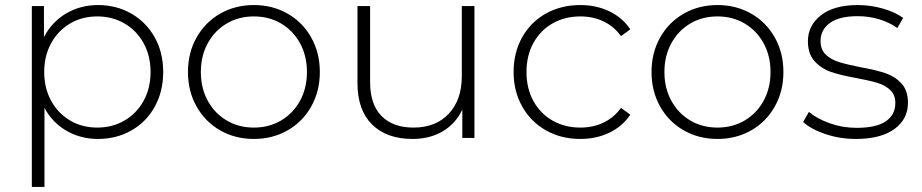

<svg xmlns="http://www.w3.org/2000/svg" viewBox="-20 -546 3648 760"><path d="M156 -119V194H106V-522H154V-399Q185 -459 241.5 -492.5Q298 -526 368 -526Q441 -526 500 -492Q559 -458 592.5 -398Q626 -338 626 -261Q626 -184 592.5 -123.5Q559 -63 500 -29.5Q441 4 368 4Q299 4 243 -28.5Q187 -61 156 -119ZM576 -261Q576 -325 548.5 -375Q521 -425 473 -453Q425 -481 365 -481Q305 -481 257.5 -453Q210 -425 182.5 -375Q155 -325 155 -261Q155 -197 182.5 -147Q210 -97 257.5 -69Q305 -41 365 -41Q425 -41 473 -69Q521 -97 548.5 -147Q576 -197 576 -261Z M724 -261Q724 -337 758 -397.5Q792 -458 851.5 -492Q911 -526 985 -526Q1059 -526 1118.5 -492Q1178 -458 1212 -397.5Q1246 -337 1246 -261Q1246 -185 1212 -124.5Q1178 -64 1118.5 -30Q1059 4 985 4Q911 4 851.5 -30Q792 -64 758 -124.5Q724 -185 724 -261ZM1195 -261Q1195 -325 1167.5 -375Q1140 -425 1092.5 -453Q1045 -481 985 -481Q925 -481 877.5 -453Q830 -425 802.5 -375Q775 -325 775 -261Q775 -197 802.5 -147Q830 -97 877.5 -69Q925 -41 985 -41Q1045 -41 1092.5 -69Q1140 -97 1167.5 -147Q1195 -197 1195 -261Z M1395 -217V-522H1445V-221Q1445 -133 1490 -87Q1535 -41 1617 -41Q1705 -41 1756.5 -96Q1808 -151 1808 -244V-522H1858V0H1810V-112Q1784 -57 1733 -26.5Q1682 4 1613 4Q1511 4 1453 -53Q1395 -110 1395 -217Z M2013 -261Q2013 -338 2047 -398.5Q2081 -459 2141 -492.5Q2201 -526 2277 -526Q2340 -526 2391.5 -501.5Q2443 -477 2475 -430L2438 -403Q2410 -442 2368.5 -461.5Q2327 -481 2277 -481Q2216 -481 2167.5 -453.5Q2119 -426 2091.5 -376Q2064 -326 2064 -261Q2064 -196 2091.5 -146Q2119 -96 2167.5 -68.5Q2216 -41 2277 -41Q2327 -41 2368.5 -60.5Q2410 -80 2438 -119L2475 -92Q2443 -45 2391.5 -20.5Q2340 4 2277 4Q2201 4 2141 -30Q2081 -64 2047 -124.5Q2013 -185 2013 -261Z M2559 -261Q2559 -337 2593 -397.5Q2627 -458 2686.5 -492Q2746 -526 2820 -526Q2894 -526 2953.5 -492Q3013 -458 3047 -397.5Q3081 -337 3081 -261Q3081 -185 3047 -124.5Q3013 -64 2953.5 -30Q2894 4 2820 4Q2746 4 2686.5 -30Q2627 -64 2593 -124.5Q2559 -185 2559 -261ZM3030 -261Q3030 -325 3002.5 -375Q2975 -425 2927.5 -453Q2880 -481 2820 -481Q2760 -481 2712.5 -453Q2665 -425 2637.5 -375Q2610 -325 2610 -261Q2610 -197 2637.5 -147Q2665 -97 2712.5 -69Q2760 -41 2820 -41Q2880 -41 2927.5 -69Q2975 -97 3002.5 -147Q3030 -197 3030 -261Z M3159 -63 3182 -103Q3214 -76 3264.5 -58Q3315 -40 3370 -40Q3449 -40 3486.5 -66Q3524 -92 3524 -138Q3524 -171 3503.5 -190Q3483 -209 3453 -218Q3423 -227 3370 -237Q3308 -248 3270 -261Q3232 -274 3205 -303Q3178 -332 3178 -383Q3178 -445 3229.5 -485.5Q3281 -526 3376 -526Q3426 -526 3475 -512Q3524 -498 3555 -475L3532 -435Q3500 -458 3459 -470Q3418 -482 3375 -482Q3302 -482 3265 -455Q3228 -428 3228 -384Q3228 -349 3249 -329.5Q3270 -310 3300.5 -300.5Q3331 -291 3386 -280Q3447 -269 3484.5 -256.5Q3522 -244 3548 -216Q3574 -188 3574 -139Q3574 -74 3520 -35Q3466 4 3368 4Q3305 4 3248 -15Q3191 -34 3159 -63Z"/></svg>

Font: Goldbeck Next Light
Style: Regular
Weight: 300
Designer: Julieta Ulanovsky
Foundry: Julieta Ulanovsky
Version: Version 7.200